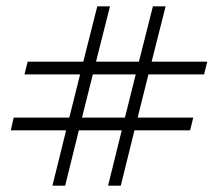

<svg xmlns="http://www.w3.org/2000/svg" viewBox="-20 -624 687 604"><path d="M326 -604 282 -430H417L461 -604H501L457 -430H632L622 -390H447L413 -254H588L578 -214H403L360 -40H320L363 -214H228L185 -40H145L188 -214H14L23 -254H198L232 -390H57L67 -430H242L286 -604ZM238 -254H373L407 -390H272Z"/></svg>

Font: EIisabethische
Style: Book
Weight: 400
Designer: Salychow
Version: Version 1.3